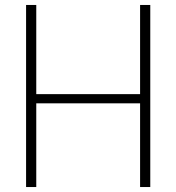

<svg xmlns="http://www.w3.org/2000/svg" viewBox="-20 -753 709 773"><path d="M85 -733H126V-374H544V-733H585V0H544V-337H126V0H85Z"/></svg>

Font: Exo ExtraLight
Style: Regular
Weight: 275
Designer: Natanael Gama
Foundry: Natanael Gama
Version: Version 1.500; ttfautohint (v1.6)